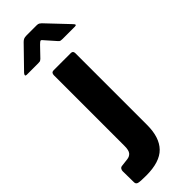

<svg xmlns="http://www.w3.org/2000/svg" viewBox="-348 -769 960 960"><g transform="rotate(-45 132.0 -289.5)"><path d="M210 -6Q210 82 167 126Q124 170 28 170Q-15 170 -27 166.5Q-39 163 -39 150L-40 71Q-40 64 -36 57.5Q-32 51 -24 50L18 45Q36 43 46 31Q56 19 56 -12V-511Q56 -530 73 -530H195Q210 -530 210 -513V-6ZM192 -617 146 -669Q137 -681 132.5 -681Q128 -681 116 -669L66 -617Q59 -611 55.5 -610Q52 -609 43 -609H-38Q-46 -609 -46.5 -613.5Q-47 -618 -41 -625L67 -736Q74 -743 81 -746Q88 -749 100 -749H172Q182 -749 187.5 -745.5Q193 -742 197 -738L304 -625Q320 -609 302 -609H216Q208 -609 202.5 -610Q197 -611 192 -617Z"/></g></svg>

Font: Libre Franklin Thin
Style: Bold
Weight: 700
Version: Version 3.000